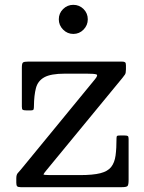

<svg xmlns="http://www.w3.org/2000/svg" viewBox="-20 -775 595 795"><path d="M248.5 -470H338.5Q370 -470 378.8 -467Q387.5 -464 373 -446.5L66.5 -73Q60 -65 53.8 -58.5Q47.5 -52 47.5 -36.5V-18Q47.5 -7.5 51 -3.8Q54.5 0 65.5 0H484.5Q504 0 508.2 -5Q512.5 -10 512.5 -30V-200Q512.5 -209.5 509 -211.8Q505.5 -214 495.5 -214H477Q469.5 -214 466 -212.8Q462.5 -211.5 462.5 -204Q462.5 -160.5 458.5 -131Q454.5 -101.5 440.2 -83.5Q426 -65.5 395.5 -57.8Q365 -50 311.5 -50H186.5Q159 -50 160.2 -53.5Q161.5 -57 173 -71L487 -452.5Q493.5 -460.5 497.5 -466.5Q501.5 -472.5 501.5 -488V-504.5Q501.5 -514.5 497.8 -517.2Q494 -520 484.5 -520H97.5Q80 -520 75.2 -516.2Q70.5 -512.5 70.5 -495V-333.5Q70.5 -323 74 -320.5Q77.5 -318 88.5 -318H108Q118 -318 119.2 -322.5Q120.5 -327 120.5 -335.5Q121 -380.5 128.8 -410.2Q136.5 -440 163.5 -455Q190.5 -470 248.5 -470ZM283.5 -634.5Q308.5 -634.5 326 -652.5Q343.5 -670.5 343.5 -695Q343.5 -720 326 -737.5Q308.5 -755 283.5 -755Q259 -755 241.2 -737.5Q223.5 -720 223.5 -695Q223.5 -670.5 241.2 -652.5Q259 -634.5 283.5 -634.5Z"/></svg>

Font: Besley
Style: Regular
Weight: 400
Designer: Owen Earl
Foundry: indestructible type*
Version: Version 4.000